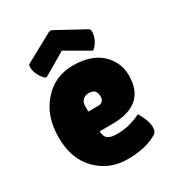

<svg xmlns="http://www.w3.org/2000/svg" viewBox="-174 -809 835 919"><g transform="rotate(-30 243.0 -349.0)"><path d="M280 -173H211Q211 -144 227 -132Q243 -120 276 -120Q345 -120 409 -152Q410 -153 412 -149.5Q414 -146 418 -138Q441 -97 441.5 -66Q442 -35 423 -27Q361 10 261 10Q162 10 94 -58Q26 -126 26 -245Q26 -364 92 -437Q156 -510 257 -510Q357 -510 412 -459Q466 -408 466 -335Q466 -173 280 -173ZM211 -313V-282H265Q298 -282 298 -316Q298 -358 257 -358Q237 -358 224 -346Q211 -334 211 -313ZM82 -621 236 -705Q247 -711 258 -705L412 -621Q418 -616 418 -607Q418 -576 401 -550Q384 -524 375 -524Q374 -524 247 -598Q122 -524 120 -524Q111 -524 96 -546Q78 -573 76 -596Q74 -619 82 -621Z"/></g></svg>

Font: FC Lilita One
Style: Regular
Weight: 400
Designer: Juan Montoreano
Foundry: Juan Montoreano
Version: Version 1.002